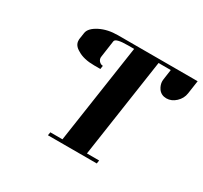

<svg xmlns="http://www.w3.org/2000/svg" viewBox="-130 -793 1026 971"><g transform="rotate(30 383.5 -307.5)"><path d="M142.1 -493.2V-500L147.9 -539.1Q152.3 -569.3 198.2 -592.8Q242.7 -615.2 301.8 -615.2H767.1L755.9 -538.1Q751.5 -506.8 727.1 -483.9Q702.6 -460.9 672.9 -460.9Q643.1 -460.9 626 -483.9Q611.8 -504.9 611.8 -526.9Q611.8 -528.3 612.3 -532.2Q612.8 -536.1 612.8 -538.1L621.1 -596.2H549.8L464.8 -19H536.1L533.2 0H248L251 -19H321.8L407.2 -596.2H371.1Q299.8 -596.2 296.9 -577.1L283.2 -481Q280.3 -465.3 290 -454.1Q299.8 -442.9 313 -442.9L310.1 -422.9H273.9Q212.4 -422.9 175.8 -445.8Q142.1 -463.9 142.1 -493.2Z"/></g></svg>

Font: Hjet
Style: Italic
Weight: 400
Designer: T. Christopher White
Version: Version 1.2